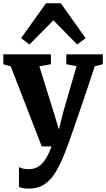

<svg xmlns="http://www.w3.org/2000/svg" viewBox="-21 -880 638 1154"><path d="M151.5 253.5Q133 253.5 118 250.8Q103 248 93 243.5V124Q100 129 115.8 133Q131.5 137 149 137Q174.5 137 195 128.8Q215.5 120.5 231.8 103.5Q248 86.5 262 60.8Q276 35 289 0H230L43.5 -481L-1 -494V-553.5H285V-494L215.5 -481.5L300.5 -209L333 -101.5L360 -209.5L439 -482L377.5 -494V-553.5H597V-494L548.5 -482Q528 -419.5 505.8 -352.8Q483.5 -286 462 -223.8Q440.5 -161.5 422.8 -110.2Q405 -59 393.5 -26.2Q382 6.5 379 13Q350 90 319.8 143.8Q289.5 197.5 249.5 225.5Q209.5 253.5 151.5 253.5ZM156 -612.5 106 -651 255.5 -860.5H344.5L493.5 -650.5L443 -612.5L300 -758Z"/></svg>

Font: Merriweather 24pt ExtraBold
Style: Regular
Weight: 800
Version: Version 2.100